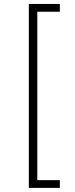

<svg xmlns="http://www.w3.org/2000/svg" viewBox="-20 -781 371 949"><path d="M122.5 147.7V-761.4H275.9V-723H164.4V109.4H275.9V147.7Z"/></svg>

Font: Inter UI Extra Light
Style: Regular
Weight: 200
Designer: Rasmus Andersson
Foundry: rsms
Version: 3.2;8d6f07862